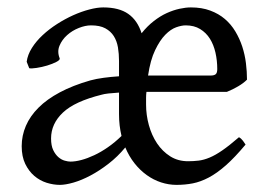

<svg xmlns="http://www.w3.org/2000/svg" viewBox="-20 -489 732 523"><path d="M652.8 -272Q643.1 -262.2 628.4 -253.7Q613.8 -245.1 598.1 -238.8H378.9Q377.9 -230.5 377.9 -221.7V-204.1Q377.9 -175.8 385.5 -148.2Q393.1 -120.6 407.7 -98.6Q422.4 -76.7 443.6 -63.2Q464.8 -49.8 492.2 -49.8Q507.3 -49.8 521.2 -51.5Q535.2 -53.2 551 -59.8Q566.9 -66.4 585.9 -79.6Q605 -92.8 630.9 -115.2Q637.2 -111.8 641.8 -105.5Q646.5 -99.1 648.9 -95.2Q619.6 -60.1 595.2 -38.6Q570.8 -17.1 548.6 -5.4Q526.4 6.3 505.1 10.5Q483.9 14.6 460.9 14.6Q439.5 14.6 418.7 7.8Q397.9 1 379.6 -12.2Q361.3 -25.4 346.4 -44.2Q331.5 -63 321.3 -87.4Q300.3 -62 275.6 -43Q251 -23.9 226.6 -11Q202.1 2 180.2 8.3Q158.2 14.6 143.1 14.6Q125.5 14.6 106.9 8.8Q88.4 2.9 73.5 -9.8Q58.6 -22.5 48.8 -42.5Q39.1 -62.5 39.1 -90.8Q39.1 -119.6 50.5 -146.2Q62 -172.9 85 -195.8Q107.9 -218.8 143.1 -237.5Q178.2 -256.3 226.1 -270Q242.2 -274.4 262.5 -277.1Q282.7 -279.8 304.2 -281.2V-323.2Q304.2 -342.3 301.3 -359.9Q298.3 -377.4 290 -390.6Q281.7 -403.8 266.8 -411.9Q252 -419.9 228 -419.9Q212.4 -419.9 194.6 -412.8Q176.8 -405.8 162.8 -393.3Q148.9 -380.9 142.1 -364.5Q135.3 -348.1 142.6 -330.1Q144 -325.7 133.5 -320.3Q123 -314.9 108.6 -310.5Q94.2 -306.2 79.8 -304Q65.4 -301.8 59.6 -303.2L52.7 -320.8Q55.2 -339.8 66.9 -358.4Q78.6 -377 96.2 -393.3Q113.8 -409.7 135.5 -423.6Q157.2 -437.5 179.4 -447.5Q201.7 -457.5 223.1 -463.1Q244.6 -468.8 261.2 -468.8Q304.2 -468.8 329.3 -451.2Q354.5 -433.6 365.7 -398.4Q381.3 -418 398.9 -431.6Q416.5 -445.3 434.3 -453.4Q452.1 -461.4 469 -465.1Q485.8 -468.8 500 -468.8Q529.8 -468.8 552.7 -460.2Q575.7 -451.7 592.5 -437.3Q609.4 -422.9 621.1 -403.3Q632.8 -383.8 639.9 -362.1Q647 -340.3 649.9 -317.1Q652.8 -293.9 652.8 -272ZM311 -118.7Q307.6 -132.8 305.9 -147.5Q304.2 -162.1 304.2 -178.2V-236.8Q288.1 -235.8 275.4 -234.4Q262.7 -232.9 256.8 -231Q183.6 -212.9 151.4 -182.4Q119.1 -151.9 119.1 -111.8Q119.1 -92.3 125 -80.1Q130.9 -67.9 139.2 -60.8Q147.5 -53.7 156.5 -51.3Q165.5 -48.8 171.9 -48.8Q185.1 -48.8 201.7 -53.2Q218.3 -57.6 236.6 -66.2Q254.9 -74.7 273.9 -87.9Q293 -101.1 311 -118.7ZM485.8 -419.9Q474.6 -419.9 459.7 -414.6Q444.8 -409.2 430.2 -394.3Q415.5 -379.4 402.6 -352.5Q389.6 -325.7 383.3 -283.2H553.2Q563.5 -283.2 567.6 -286.9Q571.8 -290.5 571.8 -300.8Q571.8 -324.2 566.9 -345.7Q562 -367.2 551.8 -383.5Q541.5 -399.9 525.1 -409.9Q508.8 -419.9 485.8 -419.9Z"/></svg>

Font: Gentium Basic
Style: Regular
Weight: 400
Designer: J. Victor Gaultney and Annie Olsen
Foundry: SIL International
Version: Version 1.100